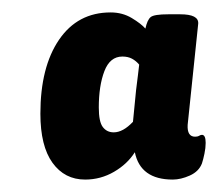

<svg xmlns="http://www.w3.org/2000/svg" viewBox="-20 -728 351 309"><path d="M117 -439Q84 -439 64.5 -466Q45 -493 45 -545Q45 -620 75 -664Q105 -708 158 -708Q177 -708 192 -699Q207 -690 214 -682Q217 -696 222.5 -700.5Q228 -705 251 -705H270Q300 -705 299 -690L282 -527Q281 -508 294 -508Q298 -508 300.5 -509.5Q303 -511 305 -511Q311 -511 311 -498Q311 -490 309 -480.5Q307 -471 305 -465Q300 -452 285.5 -445.5Q271 -439 258 -439Q206 -439 197 -483Q185 -464 163.5 -451.5Q142 -439 117 -439ZM163 -515Q178 -515 194 -532L199 -583Q201 -598 202 -607Q203 -616 204 -624Q199 -630 192.5 -633.5Q186 -637 177 -637Q157 -637 148 -613.5Q139 -590 139 -555Q139 -532 145.5 -523.5Q152 -515 163 -515Z"/></svg>

Font: Asap Semi Condensed Semi Condensed Black
Style: Italic
Weight: 900
Width: 4
Italic angle: -6°
Designer: Pablo Cosgaya
Foundry: Omnibus-Type
Version: Version 3.001; ttfautohint (v1.8.4.7-5d5b)